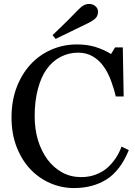

<svg xmlns="http://www.w3.org/2000/svg" viewBox="-20 -932 682 968"><path d="M353 16.1Q291 16.1 234.1 -8.3Q177.2 -32.7 133.3 -78.6Q89.8 -124.5 64 -190.7Q38.1 -256.8 38.1 -339.8Q38.1 -422.9 63.5 -490.5Q88.9 -558.1 133.8 -606.9Q178.2 -655.3 238.8 -681.6Q299.3 -708 368.2 -708Q419.4 -708 460.9 -695.3Q502.4 -682.6 540 -659.7L560.1 -692.9H599.1L603.5 -445.8H563.5Q555.7 -481.9 540 -524.2Q524.4 -566.4 503.4 -595.7Q480 -628.9 447.8 -647.7Q415.5 -666.5 374 -666.5Q326.7 -666.5 285.9 -645.5Q245.1 -624.5 215.3 -583.5Q187 -543.9 170.9 -482.9Q154.8 -421.9 154.8 -346.7Q154.8 -280.3 171.6 -224.9Q188.5 -169.4 219.7 -127.4Q251 -85.9 293.7 -62.5Q336.4 -39.1 389.2 -39.1Q428.7 -39.1 461.9 -51.5Q495.1 -64 519.5 -84.5Q543.9 -106 562.5 -133.3Q581.1 -160.6 592.8 -192.9L629.4 -175.3Q587.4 -72.3 518.1 -28.1Q448.7 16.1 353 16.1ZM429.2 -817.9Q407.7 -807.1 362.5 -785.4Q317.4 -763.7 260.3 -735.8L245.1 -754.9Q289.6 -797.4 317.6 -825Q345.7 -852.5 373 -881.3Q388.7 -897.9 401.6 -905Q414.6 -912.1 429.2 -912.1Q447.8 -912.1 460.9 -900.9Q474.1 -889.6 474.1 -873Q474.1 -852.1 461.4 -839.8Q448.7 -827.6 429.2 -817.9Z"/></svg>

Font: UniBurma_GGSerif
Style: Book
Weight: 400
Designer: Victor San Kho Lin (for Burmese only and related typography optimization with it)
Foundry: http://www.unimm.org
Version: 2.0